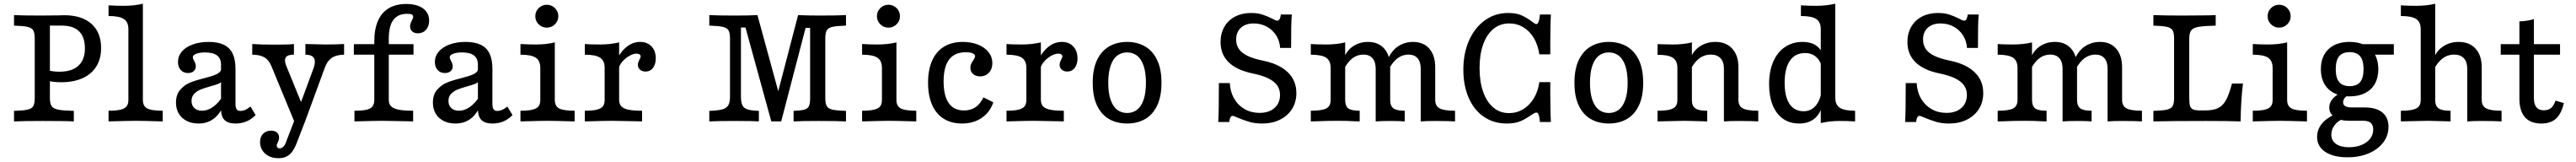

<svg xmlns="http://www.w3.org/2000/svg" viewBox="-20 -652 13852 870"><path d="M166.8 -125.8V-445.2Q166.8 -475 158.8 -488.7Q150.9 -502.4 128.4 -507.7Q105.9 -512.9 55.4 -514.5V-571Q96 -568.5 200.1 -568.5Q246.8 -569.4 292.6 -569.4Q309.3 -570.2 325.8 -570.2Q419.8 -570.2 471.8 -524Q523.7 -477.8 523.7 -393.8Q523.7 -336.5 498 -295.3Q472.4 -254 424.2 -232.2Q376.1 -210.4 309.2 -210.4Q284.9 -210.4 265 -212.9Q245.2 -215.4 230 -221V-277.4Q233.2 -276.6 236.4 -275.1Q250.9 -271 266 -269Q281.1 -266.9 299.6 -266.9Q366.5 -266.9 401.5 -298.9Q436.5 -330.9 436.5 -391.9Q436.5 -453.3 405.2 -483.9Q374 -514.5 312 -514.5H248.3V-126.2Q248.3 -96.1 257.5 -82.3Q266.7 -68.4 292.7 -63.2Q318.7 -57.9 377 -56.5V0L335.4 -1.6Q301.8 -2.4 209.9 -2.4Q108.8 -2.4 55.4 0V-56.5Q106 -58.1 128.5 -63.3Q151 -68.5 158.9 -82.2Q166.8 -95.9 166.8 -125.8Z M670.4 -115.3V-495Q670.4 -533.6 646.1 -549.8Q621.8 -566 563.7 -566V-623.3Q604.6 -620.8 645.3 -620.8Q703.8 -620.8 748.3 -632.1V-115.3Q748.3 -82.3 771.5 -69.8Q794.7 -57.3 855 -57.3V0Q742.6 -3.2 709.6 -3.2Q676.6 -3.2 563.7 0V-57.3Q604.4 -57.3 627.6 -62.9Q650.7 -68.5 660.5 -80.6Q670.4 -92.7 670.4 -115.3Z M1168.5 -66.5V-305Q1168.5 -338.1 1147.2 -354.2Q1126 -370.4 1082.7 -370.4Q1053.6 -370.4 1035.2 -363.2Q1016.8 -355.9 1016.8 -344.6Q1016.8 -341.2 1018.9 -335.8Q1020.9 -330.4 1023.4 -325.4Q1028.1 -318.1 1030.5 -310.8Q1032.9 -303.6 1032.9 -295.6Q1032.9 -279.4 1021.5 -269.6Q1010.1 -259.8 990.8 -259.8Q966.7 -259.8 951.9 -276Q937.1 -292.2 937.1 -319.1Q937.1 -350.7 957.8 -375.1Q978.6 -399.4 1016.1 -413.1Q1053.6 -426.9 1101.9 -426.9Q1152 -426.9 1184 -411.4Q1216 -395.8 1231.2 -363.9Q1246.4 -332 1246.4 -281.4V-93.7Q1246.4 -73.6 1252.8 -64.9Q1259.2 -56.2 1273.1 -56.2Q1284.2 -56.2 1295.9 -60.8Q1307.5 -65.4 1319.9 -74.6L1326.9 -80L1354.5 -34Q1332.1 -11.1 1305.3 0.1Q1278.6 11.3 1246.7 11.3Q1206.2 11.3 1187.4 -7.5Q1168.5 -26.3 1168.5 -66.5ZM926.4 -101.5Q926.4 -143.9 949.1 -170.1Q971.9 -196.2 1003.1 -208.9Q1034.3 -221.5 1082.3 -233.2Q1113.9 -241.6 1130.6 -247.5Q1147.3 -253.4 1158.3 -262.2Q1169.3 -271 1169.3 -284.3L1174.1 -218.6Q1168.6 -208 1154.5 -202.1Q1140.4 -196.3 1109.9 -188Q1078.1 -179 1058.4 -171Q1038.6 -163 1024.3 -148.2Q1010 -133.5 1010 -109.8Q1010 -85.9 1025.3 -71.6Q1040.6 -57.3 1066.6 -57.3Q1097 -57.3 1126.3 -78.3Q1155.7 -99.3 1179.8 -138.6L1179.1 -78.1Q1156.5 -32.6 1123.9 -10.6Q1091.3 11.3 1047.8 11.3Q993 11.3 959.7 -19.5Q926.4 -50.3 926.4 -101.5Z M1336.4 -358.3V-415.6Q1382.7 -412.3 1461.5 -412.3Q1536.9 -412.3 1560.6 -415.6V-358.3Q1537.1 -358.3 1525.4 -351.8Q1513.7 -345.3 1512.7 -331.1Q1511.6 -316.9 1520.8 -294.8L1608.1 -81.5L1591.7 -84.6L1664.5 -281.4Q1674.3 -307.6 1672.9 -324.6Q1671.4 -341.7 1659 -349.9Q1646.6 -358.1 1622.3 -358.3V-415.6Q1700.1 -413.1 1727.6 -413.1Q1788.3 -413.1 1830.3 -415.6V-358.3Q1788.1 -357.9 1763.5 -340.8Q1738.8 -323.7 1725.7 -286L1617.3 8.8H1565.9L1438.6 -298.8Q1425.6 -330.1 1401.6 -344.1Q1377.5 -358.1 1336.4 -358.3ZM1378.4 110.6Q1378.4 82.8 1394.8 66.3Q1411.2 49.8 1437.5 49.8Q1457.8 49.8 1469.2 59.6Q1480.7 69.3 1480.7 87.1Q1480.7 95.1 1478.3 101.5Q1476 108 1473.5 113.7Q1471.2 117.1 1469.6 121.2Q1468 125.4 1468 129.5Q1468 136.1 1472.3 140.5Q1476.6 144.9 1483.8 144.9Q1493.4 144.9 1502.4 136.9Q1511.4 128.9 1515.6 117.2L1570.9 -25.7L1619.7 2L1574.1 119.4Q1563 147.5 1549.6 164.5Q1536.3 181.4 1518.8 189.5Q1501.4 197.6 1477.1 197.6Q1433.3 197.6 1405.9 173Q1378.4 148.5 1378.4 110.6Z M1992.7 -115.3V-430.3Q1992.7 -495 2012.3 -539.9Q2031.9 -584.7 2070.4 -607.7Q2108.9 -630.6 2164.6 -630.6Q2222.3 -630.6 2254.9 -606.7Q2287.6 -582.7 2287.6 -540.9Q2287.6 -511 2270.8 -492.1Q2254 -473.2 2226.8 -473.2Q2208 -473.2 2196.6 -483.3Q2185.2 -493.3 2185.2 -510.4Q2185.2 -518.5 2188 -526.6Q2190.9 -534.6 2194.2 -541.3Q2197.4 -546.2 2199.5 -551.5Q2201.5 -556.8 2201.5 -561.6Q2201.5 -570.5 2194.1 -574.2Q2186.8 -577.9 2169.8 -577.9Q2119.4 -577.9 2095 -544.9Q2070.6 -511.9 2070.6 -444.1V-115.9Q2070.6 -94 2082.9 -81.4Q2095.2 -68.7 2123.6 -63Q2152 -57.3 2201.5 -57.3V0L2173.2 -0.8Q2059.5 -3.2 2034.6 -3.2Q1998.4 -3.2 1886 0V-57.3Q1927.5 -57.3 1950.3 -62.5Q1973 -67.8 1982.8 -80.3Q1992.7 -92.8 1992.7 -115.3ZM1882.7 -414.8H2203.5V-358.4H1882.7Z M2549.9 -66.5V-305Q2549.9 -338.1 2528.7 -354.2Q2507.4 -370.4 2464.1 -370.4Q2435 -370.4 2416.7 -363.2Q2398.3 -355.9 2398.3 -344.6Q2398.3 -341.2 2400.3 -335.8Q2402.4 -330.4 2404.8 -325.4Q2409.5 -318.1 2411.9 -310.8Q2414.4 -303.6 2414.4 -295.6Q2414.4 -279.4 2402.9 -269.6Q2391.5 -259.8 2372.3 -259.8Q2348.1 -259.8 2333.3 -276Q2318.5 -292.2 2318.5 -319.1Q2318.5 -350.7 2339.3 -375.1Q2360.1 -399.4 2397.6 -413.1Q2435.1 -426.9 2483.3 -426.9Q2533.4 -426.9 2565.4 -411.4Q2597.5 -395.8 2612.7 -363.9Q2627.9 -332 2627.9 -281.4V-93.7Q2627.9 -73.6 2634.3 -64.9Q2640.7 -56.2 2654.5 -56.2Q2665.7 -56.2 2677.3 -60.8Q2689 -65.4 2701.3 -74.6L2708.3 -80L2735.9 -34Q2713.5 -11.1 2686.8 0.1Q2660 11.3 2628.1 11.3Q2587.7 11.3 2568.8 -7.5Q2549.9 -26.3 2549.9 -66.5ZM2307.9 -101.5Q2307.9 -143.9 2330.6 -170.1Q2353.3 -196.2 2384.5 -208.9Q2415.7 -221.5 2463.8 -233.2Q2495.4 -241.6 2512.1 -247.5Q2528.7 -253.4 2539.7 -262.2Q2550.7 -271 2550.7 -284.3L2555.5 -218.6Q2550.1 -208 2535.9 -202.1Q2521.8 -196.3 2491.4 -188Q2459.6 -179 2439.8 -171Q2420.1 -163 2405.8 -148.2Q2391.5 -133.5 2391.5 -109.8Q2391.5 -85.9 2406.8 -71.6Q2422.1 -57.3 2448.1 -57.3Q2478.4 -57.3 2507.8 -78.3Q2537.1 -99.3 2561.2 -138.6L2560.5 -78.1Q2538 -32.6 2505.4 -10.6Q2472.8 11.3 2429.2 11.3Q2374.4 11.3 2341.1 -19.5Q2307.9 -50.3 2307.9 -101.5Z M2885.4 -115.3V-287.3Q2885.4 -325.9 2861.1 -342.1Q2836.8 -358.3 2778.7 -358.3V-415.6Q2819.6 -413.1 2860.4 -413.1Q2918.8 -413.1 2963.4 -424.4V-115.3Q2963.4 -82.3 2986.5 -69.8Q3009.7 -57.3 3070 -57.3V0Q2957.6 -3.2 2924.6 -3.2Q2891.6 -3.2 2778.7 0V-57.3Q2819.4 -57.3 2842.6 -62.9Q2865.7 -68.5 2875.6 -80.6Q2885.4 -92.7 2885.4 -115.3ZM2858.5 -565Q2858.5 -590.7 2876.7 -608.6Q2894.9 -626.5 2920.4 -626.5Q2945.9 -626.5 2964.1 -608.6Q2982.3 -590.7 2982.3 -565Q2982.3 -539.4 2964.1 -521.5Q2945.9 -503.6 2920.4 -503.6Q2894.9 -503.6 2876.7 -521.4Q2858.5 -539.3 2858.5 -565Z M3231.4 -115.3V-287.3Q3231.4 -326 3207 -342.1Q3182.7 -358.3 3124.7 -358.3V-415.6L3154.4 -413.9Q3172.1 -413.1 3207.2 -413.1Q3262.1 -413.1 3309.3 -424.4V-115.9Q3309.3 -93.9 3320.8 -81.3Q3332.3 -68.7 3358.8 -63Q3385.3 -57.3 3432.7 -57.3V0L3406 -0.8Q3297.1 -3.2 3270.6 -3.2Q3236.9 -3.2 3124.7 0V-57.3Q3165.5 -57.3 3188.6 -62.9Q3211.7 -68.5 3221.6 -80.7Q3231.4 -92.8 3231.4 -115.3ZM3410.1 -304Q3410.1 -311.3 3412.9 -318.6Q3415.6 -325.9 3418.7 -332.4Q3421.1 -336.5 3423 -340.9Q3425 -345.4 3425 -349.4Q3425 -356 3419.1 -360Q3413.2 -364 3402.8 -364Q3385.4 -364 3364 -351.9Q3342.6 -339.8 3326.3 -320.9Q3310 -302 3306 -282L3301.4 -341.2Q3324.8 -383.4 3355.7 -405.1Q3386.6 -426.9 3422.8 -426.9Q3460.7 -426.9 3483.5 -402.6Q3506.3 -378.4 3506.3 -338.5Q3506.3 -306.9 3491.4 -287.3Q3476.5 -267.8 3451.7 -267.8Q3432.9 -267.8 3421.5 -278Q3410.1 -288.3 3410.1 -304Z M3988.7 -504.4H3964.3V-134.5Q3964.3 -102.7 3971.9 -86.9Q3979.4 -71.1 3999.3 -64.6Q4019.3 -58.1 4060.7 -56.5V0Q4029.3 -2.4 3939.2 -2.4Q3836.4 -2.4 3794.1 0V-56.5Q3840.8 -58.1 3864.1 -64.6Q3887.3 -71.1 3896.4 -87Q3905.5 -102.8 3905.5 -134.5V-445.2Q3905.5 -475 3897.6 -488.7Q3889.6 -502.4 3867.1 -507.7Q3844.6 -512.9 3794.1 -514.5V-571Q3834.1 -568.5 3931.9 -568.5Q4015.1 -568.5 4053 -571L4187.3 -80.5L4142.6 -76.7L4271.7 -571Q4321.8 -568.5 4386.1 -568.5Q4490.1 -568.5 4529.2 -571V-514.5Q4478.6 -512.9 4456.1 -507.7Q4433.6 -502.5 4425.7 -488.8Q4417.9 -475.1 4417.9 -445.2V-125.8Q4417.9 -96 4425.8 -82.3Q4433.7 -68.5 4456.2 -63.3Q4478.7 -58.1 4529.2 -56.5V0Q4485.2 -2.4 4381.5 -2.4Q4286.1 -2.4 4247.4 0V-56.5Q4287.4 -58.1 4305.4 -63.3Q4323.4 -68.5 4329.9 -82.3Q4336.3 -96 4336.3 -125.8V-502.2H4311.9L4180.8 0H4127.5Z M4722.5 -115.3V-287.3Q4722.5 -325.9 4698.2 -342.1Q4673.9 -358.3 4615.8 -358.3V-415.6Q4656.7 -413.1 4697.5 -413.1Q4755.9 -413.1 4800.4 -424.4V-115.3Q4800.4 -82.3 4823.6 -69.8Q4846.8 -57.3 4907.1 -57.3V0Q4794.7 -3.2 4761.7 -3.2Q4728.7 -3.2 4615.8 0V-57.3Q4656.5 -57.3 4679.7 -62.9Q4702.8 -68.5 4712.6 -80.6Q4722.5 -92.7 4722.5 -115.3ZM4695.6 -565Q4695.6 -590.7 4713.8 -608.6Q4732 -626.5 4757.5 -626.5Q4783 -626.5 4801.2 -608.6Q4819.4 -590.7 4819.4 -565Q4819.4 -539.4 4801.2 -521.5Q4783 -503.6 4757.5 -503.6Q4732 -503.6 4713.8 -521.4Q4695.6 -539.3 4695.6 -565Z M4970.5 -207.9Q4970.5 -277.4 4992.4 -326.6Q5014.4 -375.9 5056.2 -401.4Q5098 -426.9 5157.2 -426.9Q5203.1 -426.9 5239.2 -412.3Q5275.4 -397.7 5295.8 -372.1Q5316.2 -346.5 5316.2 -313.2Q5316.2 -281.4 5297.9 -261.6Q5279.5 -241.8 5250.6 -241.8Q5227.1 -241.8 5212.5 -254.6Q5198 -267.5 5198 -288.4Q5198 -299.8 5202.1 -308.8Q5206.3 -317.9 5213.8 -328.5Q5217.5 -334 5220.4 -339.8Q5223.3 -345.5 5223.3 -349.9Q5223.3 -360.2 5209.8 -365.8Q5196.2 -371.4 5173 -371.4Q5113.4 -371.4 5083.7 -332.3Q5054.1 -293.2 5054.1 -215.2Q5054.1 -137.6 5081.7 -98.2Q5109.3 -58.8 5164.2 -58.8Q5199.8 -58.8 5225.1 -75.8Q5250.5 -92.8 5268.1 -129.1L5321.4 -102.7Q5303.3 -49 5258.9 -18.9Q5214.5 11.3 5153 11.3Q5095.8 11.3 5054.5 -14.5Q5013.3 -40.4 4991.9 -89.6Q4970.5 -138.8 4970.5 -207.9Z M5499.1 -115.3V-287.3Q5499.1 -326 5474.8 -342.1Q5450.4 -358.3 5392.4 -358.3V-415.6L5422.1 -413.9Q5439.8 -413.1 5475 -413.1Q5529.9 -413.1 5577.1 -424.4V-115.9Q5577.1 -93.9 5588.5 -81.3Q5600 -68.7 5626.5 -63Q5653 -57.3 5700.5 -57.3V0L5673.7 -0.8Q5564.9 -3.2 5538.3 -3.2Q5504.6 -3.2 5392.4 0V-57.3Q5433.2 -57.3 5456.3 -62.9Q5479.5 -68.5 5489.3 -80.7Q5499.1 -92.8 5499.1 -115.3ZM5677.9 -304Q5677.9 -311.3 5680.6 -318.6Q5683.3 -325.9 5686.4 -332.4Q5688.8 -336.5 5690.8 -340.9Q5692.7 -345.4 5692.7 -349.4Q5692.7 -356 5686.8 -360Q5680.9 -364 5670.5 -364Q5653.2 -364 5631.8 -351.9Q5610.4 -339.8 5594.1 -320.9Q5577.7 -302 5573.8 -282L5569.2 -341.2Q5592.5 -383.4 5623.4 -405.1Q5654.3 -426.9 5690.5 -426.9Q5728.4 -426.9 5751.2 -402.6Q5774.1 -378.4 5774.1 -338.5Q5774.1 -306.9 5759.2 -287.3Q5744.3 -267.8 5719.5 -267.8Q5700.7 -267.8 5689.3 -278Q5677.9 -288.3 5677.9 -304Z M5855.9 -207.4Q5855.9 -282.1 5879.9 -331Q5903.8 -379.8 5945.3 -403.3Q5986.9 -426.9 6040.8 -426.9Q6094.7 -426.9 6136.3 -403.3Q6177.8 -379.8 6201.7 -331Q6225.7 -282.1 6225.7 -207.4Q6225.7 -132.6 6201.7 -83.8Q6177.8 -34.9 6136.3 -11.8Q6094.7 11.3 6040.8 11.3Q5986.9 11.3 5945.3 -11.8Q5903.8 -34.9 5879.9 -83.8Q5855.9 -132.6 5855.9 -207.4ZM6142.1 -207.4Q6142.1 -263.3 6129.2 -300Q6116.3 -336.6 6093.8 -353.5Q6071.2 -370.4 6040.8 -370.4Q6010.4 -370.4 5987.8 -353.5Q5965.3 -336.6 5952.4 -300Q5939.5 -263.3 5939.5 -207.4Q5939.5 -151.7 5952.4 -115.4Q5965.3 -79.1 5987.8 -62.1Q6010.4 -45.2 6040.8 -45.2Q6071.2 -45.2 6093.8 -62.1Q6116.3 -79.1 6129.2 -115.4Q6142.1 -151.7 6142.1 -207.4Z M6634.9 -20.2Q6626.1 -24.2 6618.9 -27Q6611.7 -29.8 6608.4 -29.8Q6601.1 -29.8 6596.4 -21.4Q6591.6 -13 6589.9 3.2H6531Q6532.6 -23.2 6533.5 -74.8Q6534.3 -126.4 6534.3 -205.8H6593.1Q6595.3 -159.1 6616.5 -122.6Q6637.6 -86.1 6673.1 -65.9Q6708.6 -45.8 6753.1 -45.8Q6803.5 -45.8 6833.3 -72.1Q6863.1 -98.4 6863.1 -142.6Q6863.1 -172 6847.5 -193.8Q6831.9 -215.7 6799.7 -231.3Q6767.4 -247 6715.5 -257.7Q6630.1 -275.3 6586.7 -317.8Q6543.3 -360.2 6543.3 -426.2Q6543.3 -472.6 6563.7 -508Q6584.1 -543.3 6621.4 -562.8Q6658.6 -582.3 6707.1 -582.3Q6742.4 -582.3 6768.4 -573.8Q6794.4 -565.3 6822 -551.6Q6830 -546.8 6836.9 -544Q6843.7 -541.1 6848.5 -541.1Q6855.7 -541.1 6860.5 -549.2Q6865.4 -557.3 6867.7 -574.2H6926.6Q6924.2 -548.9 6923.4 -506.6Q6922.6 -464.4 6922.6 -394.6H6863.7Q6861.4 -432.2 6842.2 -462.2Q6822.9 -492.3 6791.4 -509.2Q6759.9 -526.1 6721.9 -526.1Q6678 -526.1 6652.6 -502.9Q6627.2 -479.7 6627.2 -439.5Q6627.2 -410.2 6642.4 -388.4Q6657.6 -366.7 6689.7 -351.5Q6721.8 -336.3 6772.2 -326.2Q6830.2 -314.4 6870.1 -290.5Q6910.1 -266.5 6930.5 -231.7Q6951 -196.9 6951 -152Q6951 -103.9 6927.9 -67Q6904.7 -30 6863 -9.4Q6821.4 11.3 6767.2 11.3Q6727.9 11.3 6697.9 2.4Q6667.9 -6.5 6634.9 -20.2Z M7553.9 -358.9Q7522.7 -358.9 7496.2 -340.1Q7469.7 -321.2 7446.7 -277.8L7440.9 -330Q7463.3 -381.2 7499.1 -404Q7534.9 -426.9 7578.5 -426.9Q7634.2 -426.9 7665.9 -390.6Q7697.6 -354.3 7697.6 -290.6V-115.3Q7697.6 -83.1 7721.2 -70.2Q7744.7 -57.3 7804.3 -57.3V0Q7785.6 -0.8 7766.1 -1.6L7700.5 -2.4Q7649.6 -2.4 7619.7 0V-283.5Q7619.7 -320 7602.5 -339.5Q7585.3 -358.9 7553.9 -358.9ZM7135.4 -115.3V-287.3Q7135.4 -326 7111.1 -342.1Q7086.7 -358.3 7028.7 -358.3V-415.6L7057.6 -413.9Q7075.2 -413.1 7110.4 -413.1Q7169.2 -413.1 7213.4 -424.4V-115.3Q7213.4 -82.3 7230.4 -69.8Q7247.4 -57.3 7291.5 -57.3V0Q7277.9 -0.8 7263.5 -0.8Q7226.6 -3.2 7173.9 -3.2Q7111.8 -3.2 7064.2 -0.8L7028.7 0V-57.3Q7089.1 -57.3 7112.3 -69.8Q7135.4 -82.3 7135.4 -115.3ZM7311.8 -358.9Q7279 -358.9 7252.9 -339.3Q7226.9 -319.6 7205.5 -279.1L7207.6 -342.8Q7223.2 -382.2 7257.6 -404.5Q7292 -426.9 7336.4 -426.9Q7392 -426.9 7423.8 -390.6Q7455.5 -354.3 7455.5 -290.6V-115.3Q7455.5 -83.1 7472.9 -70.2Q7490.3 -57.3 7533.7 -57.3V0Q7519.8 -0.8 7506 -1.6L7458.4 -2.4Q7407.5 -2.4 7377.5 0V-283.5Q7377.5 -320 7360.3 -339.5Q7343.1 -358.9 7311.8 -358.9Z M7848.9 -277.8Q7848.9 -365.8 7879.7 -435.1Q7910.5 -504.3 7965.2 -543.3Q8020 -582.3 8090 -582.3Q8134 -582.3 8162.5 -569.3Q8191.1 -556.4 8217.7 -536.2Q8225.1 -530.6 8231.1 -526.6Q8237.2 -522.6 8241.2 -522.6Q8248.6 -522.6 8253.5 -535.1Q8258.3 -547.5 8260.7 -574.2H8319.6Q8317.9 -545.7 8317.5 -509.6Q8317.1 -473.6 8316.4 -425.5V-360.1H8257.5Q8250.3 -410.3 8228 -447.7Q8205.7 -485.2 8171.4 -505.7Q8137.2 -526.2 8095.6 -526.2Q8046.8 -526.2 8010.9 -497Q7975.1 -467.8 7955.6 -413.7Q7936.1 -359.6 7936.1 -286.3Q7936.1 -213 7955.6 -158.4Q7975.1 -103.8 8010.6 -74.2Q8046.1 -44.6 8094.1 -44.6Q8136.5 -44.6 8171.1 -65.8Q8205.7 -87.1 8228.4 -125Q8251 -162.9 8257.5 -210.9H8316.4V-147Q8317.1 -99.6 8317.5 -62.8Q8317.9 -26 8319.6 3.2H8260.7Q8258.3 -24.3 8253.8 -35.9Q8249.4 -47.6 8241.2 -47.6Q8236.4 -47.6 8228.7 -43.1Q8221 -38.7 8212.2 -33.1Q8184.1 -12.9 8155.3 -0.8Q8126.6 11.3 8081.8 11.3Q8012.5 11.3 7959.6 -24.6Q7906.7 -60.5 7877.8 -126.3Q7848.9 -192.1 7848.9 -277.8Z M8446.3 -207.4Q8446.3 -282.1 8470.2 -331Q8494.1 -379.8 8535.6 -403.3Q8577.2 -426.9 8631.1 -426.9Q8685.1 -426.9 8726.6 -403.3Q8768.2 -379.8 8792.1 -331Q8816 -282.1 8816 -207.4Q8816 -132.6 8792.1 -83.8Q8768.2 -34.9 8726.6 -11.8Q8685.1 11.3 8631.1 11.3Q8577.2 11.3 8535.6 -11.8Q8494.1 -34.9 8470.2 -83.8Q8446.3 -132.6 8446.3 -207.4ZM8732.4 -207.4Q8732.4 -263.3 8719.5 -300Q8706.7 -336.6 8684.1 -353.5Q8661.5 -370.4 8631.1 -370.4Q8600.7 -370.4 8578.2 -353.5Q8555.6 -336.6 8542.7 -300Q8529.9 -263.3 8529.9 -207.4Q8529.9 -151.7 8542.7 -115.4Q8555.6 -79.1 8578.2 -62.1Q8600.7 -45.2 8631.1 -45.2Q8661.5 -45.2 8684.1 -62.1Q8706.7 -79.1 8719.5 -115.4Q8732.4 -151.7 8732.4 -207.4Z M8999.9 -115.3V-287.3Q8999.9 -313.1 8989.3 -328.5Q8978.7 -343.8 8955.5 -350.7Q8932.4 -357.6 8893.2 -357.6V-414.8Q8946.8 -413.1 8974.9 -413.1Q9033.7 -413.1 9077.9 -424.4V-115.3Q9077.9 -93.5 9085.6 -81Q9093.4 -68.5 9111.3 -62.9Q9129.2 -57.3 9160.4 -57.3V0L9137.1 -0.8Q9057.6 -3.2 9038.4 -3.2Q9019.7 -3.2 8923.1 -0.8L8893.2 0V-57.3Q8934 -57.3 8957.2 -62.9Q8980.3 -68.5 8990.1 -80.7Q8999.9 -92.8 8999.9 -115.3ZM9179.3 -358.9Q9145.7 -358.9 9118.9 -339.3Q9092.1 -319.6 9070 -279.1L9072.2 -342.8Q9087.7 -382.2 9123.3 -404.5Q9158.8 -426.9 9203.9 -426.9Q9262 -426.9 9295 -390.6Q9328.1 -354.3 9328.1 -290.6V-115.3Q9328.1 -83.1 9351.6 -70.2Q9375.1 -57.3 9434.8 -57.3V0Q9416 -0.8 9396.5 -1.6L9331 -2.4Q9280 -2.4 9250.1 0V-283.5Q9250.1 -320 9231.6 -339.5Q9213.1 -358.9 9179.3 -358.9Z M9664.2 -566V-623.3Q9705.5 -620.8 9746.3 -620.8Q9801.2 -620.8 9848.8 -632.1V-128.2Q9848.8 -89.6 9873.2 -73.4Q9897.5 -57.3 9955.5 -57.3V0Q9915.7 -2.4 9873.4 -2.4Q9818.5 -2.4 9770.9 8.9V-495Q9770.9 -533.7 9746.5 -549.9Q9722.2 -566 9664.2 -566ZM9493 -200.5Q9493 -269.2 9515.1 -320.3Q9537.2 -371.4 9577.9 -399.1Q9618.7 -426.9 9672.9 -426.9Q9701.6 -426.9 9724 -418.7Q9746.4 -410.5 9761.4 -394.1Q9776.3 -377.7 9782.9 -354.3L9772.6 -306Q9762.2 -335.1 9740 -351.1Q9717.8 -367.2 9686.9 -367.2Q9633.2 -367.2 9604.9 -326.1Q9576.6 -284.9 9576.6 -206.7Q9576.6 -157.6 9588.3 -123.6Q9599.9 -89.5 9622.9 -72Q9645.9 -54.5 9678.8 -54.5Q9717.5 -54.5 9742.6 -83.2Q9767.8 -111.8 9775.7 -164L9783.5 -112.2Q9776.5 -52.1 9743.3 -20.4Q9710 11.3 9654.7 11.3Q9604.1 11.3 9567.9 -14.2Q9531.7 -39.6 9512.4 -87.3Q9493 -135 9493 -200.5Z M10328.5 -20.2Q10319.7 -24.2 10312.5 -27Q10305.2 -29.8 10301.9 -29.8Q10294.7 -29.8 10289.9 -21.4Q10285.1 -13 10283.5 3.2H10224.6Q10226.2 -23.2 10227 -74.8Q10227.8 -126.4 10227.8 -205.8H10286.7Q10288.9 -159.1 10310 -122.6Q10331.2 -86.1 10366.7 -65.9Q10402.2 -45.8 10446.7 -45.8Q10497.1 -45.8 10526.9 -72.1Q10556.7 -98.4 10556.7 -142.6Q10556.7 -172 10541.1 -193.8Q10525.4 -215.7 10493.2 -231.3Q10461 -247 10409.1 -257.7Q10323.7 -275.3 10280.3 -317.8Q10236.8 -360.2 10236.8 -426.2Q10236.8 -472.6 10257.3 -508Q10277.7 -543.3 10314.9 -562.8Q10352.2 -582.3 10400.7 -582.3Q10436 -582.3 10462 -573.8Q10488 -565.3 10515.5 -551.6Q10523.6 -546.8 10530.4 -544Q10537.2 -541.1 10542 -541.1Q10549.3 -541.1 10554.1 -549.2Q10558.9 -557.3 10561.3 -574.2H10620.1Q10617.7 -548.9 10616.9 -506.6Q10616.1 -464.4 10616.1 -394.6H10557.2Q10555 -432.2 10535.7 -462.2Q10516.5 -492.3 10484.9 -509.2Q10453.4 -526.1 10415.4 -526.1Q10371.6 -526.1 10346.2 -502.9Q10320.8 -479.7 10320.8 -439.5Q10320.8 -410.2 10335.9 -388.4Q10351.1 -366.7 10383.2 -351.5Q10415.4 -336.3 10465.7 -326.2Q10523.7 -314.4 10563.7 -290.5Q10603.6 -266.5 10624.1 -231.7Q10644.6 -196.9 10644.6 -152Q10644.6 -103.9 10621.4 -67Q10598.2 -30 10556.6 -9.4Q10514.9 11.3 10460.8 11.3Q10421.5 11.3 10391.5 2.4Q10361.4 -6.5 10328.5 -20.2Z M11247.5 -358.9Q11216.3 -358.9 11189.8 -340.1Q11163.2 -321.2 11140.2 -277.8L11134.5 -330Q11156.9 -381.2 11192.7 -404Q11228.5 -426.9 11272.1 -426.9Q11327.7 -426.9 11359.5 -390.6Q11391.2 -354.3 11391.2 -290.6V-115.3Q11391.2 -83.1 11414.7 -70.2Q11438.3 -57.3 11497.9 -57.3V0Q11479.2 -0.8 11459.6 -1.6L11394.1 -2.4Q11343.2 -2.4 11313.2 0V-283.5Q11313.2 -320 11296 -339.5Q11278.8 -358.9 11247.5 -358.9ZM10828.9 -115.3V-287.3Q10828.9 -326 10804.6 -342.1Q10780.3 -358.3 10722.3 -358.3V-415.6L10751.1 -413.9Q10768.7 -413.1 10803.9 -413.1Q10862.8 -413.1 10906.9 -424.4V-115.3Q10906.9 -82.3 10923.9 -69.8Q10940.9 -57.3 10985.1 -57.3V0Q10971.4 -0.8 10957 -0.8Q10920.2 -3.2 10867.4 -3.2Q10805.3 -3.2 10757.7 -0.8L10722.3 0V-57.3Q10782.7 -57.3 10805.8 -69.8Q10828.9 -82.3 10828.9 -115.3ZM11005.3 -358.9Q10972.5 -358.9 10946.5 -339.3Q10920.4 -319.6 10899.1 -279.1L10901.2 -342.8Q10916.8 -382.2 10951.2 -404.5Q10985.6 -426.9 11029.9 -426.9Q11085.6 -426.9 11117.3 -390.6Q11149 -354.3 11149 -290.6V-115.3Q11149 -83.1 11166.4 -70.2Q11183.8 -57.3 11227.2 -57.3V0Q11213.4 -0.8 11199.6 -1.6L11151.9 -2.4Q11101 -2.4 11071.1 0V-283.5Q11071.1 -320 11053.9 -339.5Q11036.7 -358.9 11005.3 -358.9Z M11670.8 -125.8V-445.2Q11670.8 -475.1 11662.9 -488.8Q11655 -502.5 11632.5 -507.7Q11610 -512.9 11559.5 -514.5V-571Q11612.6 -568.5 11712.3 -568.5Q11801 -568.6 11835.8 -569.4Q11865.6 -569.4 11894.6 -571V-514.5Q11830.3 -512.9 11801.6 -507.6Q11772.8 -502.4 11762.6 -488.6Q11752.4 -474.9 11752.4 -445.2V-124.6Q11752.4 -95.3 11757 -81.8Q11761.7 -68.4 11774.7 -63.6Q11787.6 -58.9 11815.9 -58.9H11833.8Q11880 -58.9 11906 -70.8Q11932 -82.7 11949 -112.7Q11966 -142.8 11982.2 -203.4H12041.1Q12029.9 -112.1 12028.5 0Q11962.7 -2.4 11843.5 -2.4Q11649.6 -2.4 11559.5 0V-56.5Q11610 -58.1 11632.5 -63.3Q11655 -68.5 11662.9 -82.2Q11670.8 -95.9 11670.8 -125.8Z M12200.7 -115.3V-287.3Q12200.7 -325.9 12176.4 -342.1Q12152.2 -358.3 12094 -358.3V-415.6Q12134.9 -413.1 12175.7 -413.1Q12234.2 -413.1 12278.7 -424.4V-115.3Q12278.7 -82.3 12301.8 -69.8Q12325 -57.3 12385.4 -57.3V0Q12272.9 -3.2 12239.9 -3.2Q12206.9 -3.2 12094 0V-57.3Q12134.8 -57.3 12157.9 -62.9Q12181 -68.5 12190.9 -80.6Q12200.7 -92.7 12200.7 -115.3ZM12173.8 -565Q12173.8 -590.7 12192 -608.6Q12210.2 -626.5 12235.7 -626.5Q12261.2 -626.5 12279.4 -608.6Q12297.6 -590.7 12297.6 -565Q12297.6 -539.4 12279.4 -521.5Q12261.2 -503.6 12235.7 -503.6Q12210.2 -503.6 12192 -521.4Q12173.8 -539.3 12173.8 -565Z M12439.8 83.8Q12439.8 44.5 12464.2 13.8Q12488.6 -16.9 12537.4 -39L12573.8 -11.2Q12548 0.2 12532.2 22.7Q12516.3 45.3 12516.3 71.4Q12516.3 103.1 12541.7 120.9Q12567 138.7 12611.6 138.7Q12649.3 138.7 12679 126.4Q12708.7 114.1 12725.2 92.6Q12741.6 71.1 12741.6 43.2Q12741.6 19.9 12728.7 8.2Q12715.8 -3.5 12688.4 -3.5H12610.8Q12563 -3.5 12534.2 -22.7Q12505.3 -41.8 12505.3 -74.4Q12505.3 -96.3 12518.1 -114.4Q12530.8 -132.5 12557.3 -148.7L12607.1 -141.5Q12593.4 -133.2 12586.6 -123.6Q12579.8 -113.9 12579.8 -101.9Q12579.8 -88.1 12591.7 -81.5Q12603.5 -75 12627.1 -75H12695.4Q12757.6 -75 12790.7 -48.1Q12823.8 -21.1 12823.8 28.7Q12823.8 76 12795.3 113.3Q12766.8 150.6 12717 171.7Q12667.1 192.7 12603.9 192.7Q12527.2 192.7 12483.5 163.4Q12439.8 134 12439.8 83.8ZM12460.1 -280.6Q12460.1 -349.3 12501.2 -388.1Q12542.3 -426.9 12614.7 -426.9Q12662.7 -426.9 12697.6 -409.3Q12732.4 -391.8 12750.7 -359Q12769 -326.3 12769 -280.6Q12769 -235 12750.7 -202.3Q12732.4 -169.5 12697.6 -152Q12662.7 -134.4 12614.7 -134.4Q12542.3 -134.4 12501.2 -173.2Q12460.1 -211.9 12460.1 -280.6ZM12689.6 -280.6Q12689.6 -327.5 12671.3 -349.8Q12653 -372 12614.8 -372Q12576.7 -372 12558.4 -349.8Q12540.1 -327.5 12540.1 -280.6Q12540.1 -233.8 12558.4 -211.5Q12576.7 -189.3 12614.8 -189.3Q12653 -189.3 12671.3 -211.5Q12689.6 -233.8 12689.6 -280.6ZM12632.5 -414.8H12852.4V-358.4H12705Z M12997 -115.3V-495Q12997 -533.7 12972.6 -549.9Q12948.3 -566 12890.3 -566V-623.3Q12931.2 -620.8 12972 -620.8Q13030.8 -620.8 13074.9 -632.1V-115.3Q13074.9 -93.5 13082.7 -81Q13090.5 -68.5 13108.4 -62.9Q13126.3 -57.3 13157.4 -57.3V0L13134.2 -0.8Q13054.7 -3.2 13035.5 -3.2Q13016.7 -3.2 12920.1 -0.8L12890.3 0V-57.3Q12931.1 -57.3 12954.2 -62.9Q12977.4 -68.5 12987.2 -80.7Q12997 -92.8 12997 -115.3ZM13176.3 -358.9Q13142.8 -358.9 13116 -339.3Q13089.2 -319.6 13067.1 -279.1L13069.2 -342.8Q13084.8 -382.2 13120.3 -404.5Q13155.9 -426.9 13201 -426.9Q13259.1 -426.9 13292.1 -390.6Q13325.1 -354.3 13325.1 -290.6V-115.3Q13325.1 -83.1 13348.7 -70.2Q13372.2 -57.3 13431.8 -57.3V0Q13413.1 -0.8 13393.6 -1.6L13328 -2.4Q13277.1 -2.4 13247.2 0V-283.5Q13247.2 -320 13228.7 -339.5Q13210.2 -358.9 13176.3 -358.9Z M13527.7 -123.1V-358.4H13427.3V-414.8H13527.7V-537.3Q13567.6 -538.1 13605.7 -549.2V-414.8H13746.2V-358.4H13605.7V-125.8Q13605.7 -92.4 13619 -76Q13632.3 -59.7 13658.9 -59.7Q13683 -59.7 13697.9 -72Q13712.8 -84.4 13721.8 -111.6L13766.8 -98.3Q13753.3 -41 13724.5 -14.9Q13695.7 11.3 13645.8 11.3Q13587.2 11.3 13557.5 -22.6Q13527.7 -56.4 13527.7 -123.1Z"/></svg>

Font: Playfair Micro SmCond SmLight
Style: Regular
Weight: 360
Width: 4
Designer: Claus Eggers Sørensen
Foundry: Claus Eggers Sørensen
Version: Version 2.100;Glyphs 3.2 (3219)